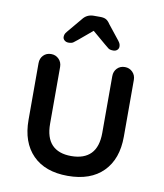

<svg xmlns="http://www.w3.org/2000/svg" viewBox="-83 -800 747 877"><g transform="rotate(10 290.5 -361.5)"><path d="M462 -526Q483 -526 497.5 -511.5Q512 -497 512 -475V-212Q512 -108 454 -49.5Q396 9 290 9Q185 9 127.5 -49.5Q70 -108 70 -212V-475Q70 -497 84 -511.5Q98 -526 120 -526Q141 -526 155.5 -511.5Q170 -497 170 -475V-212Q170 -147 200.5 -115Q231 -83 290 -83Q350 -83 381 -115Q412 -147 412 -212V-475Q412 -497 426 -511.5Q440 -526 462 -526ZM309 -678 229 -611Q218 -602 210.5 -596.5Q203 -591 188 -591Q177 -591 169.5 -597.5Q162 -604 162 -613Q162 -619 164 -625Q166 -631 173 -639L230 -707Q249 -732 281 -732H311Q328 -732 338 -726.5Q348 -721 357 -707L411 -639Q417 -631 419 -625.5Q421 -620 421 -613Q421 -604 414 -597.5Q407 -591 396 -591Q380 -591 373 -596.5Q366 -602 354 -612L268 -685Z"/></g></svg>

Font: Quicksand Light SemiBold
Style: Regular
Weight: 600
Version: Version 3.006